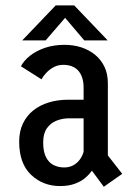

<svg xmlns="http://www.w3.org/2000/svg" viewBox="-20 -678 490 711"><path d="M364.4 13.6 298.4 -75.6 350 -140.1 432.6 -34.3ZM292.6 -131.6 338.1 -78.7Q332.9 -64.9 322.6 -49.3Q312.4 -33.7 296.4 -19.9Q280.4 -6.1 257.2 2.4Q234 11 202.3 11Q139 11 95 -30.8Q51 -72.5 51 -153.6Q51 -191.6 64.9 -220.5Q78.7 -249.4 103.1 -269Q127.6 -288.6 160.6 -298.6Q193.6 -308.7 231.6 -308.7H300.8V-239.9H236.4Q210.9 -239.9 188.9 -231Q166.9 -222.2 153.4 -202.6Q139.9 -183 139.9 -150.6Q139.9 -116.4 150.3 -96Q160.7 -75.6 178.4 -66.8Q196 -57.9 217.7 -57.9Q239.2 -57.9 255.2 -68.1Q271.2 -78.3 280.8 -95.1Q290.4 -111.9 292.6 -131.6ZM219.1 -512Q251.9 -512 280.6 -502.8Q309.4 -493.5 331.8 -475.4Q354.1 -457.2 366.8 -430.8Q379.4 -404.3 379.4 -369.9V-77.4L289.6 -94.1V-353.3Q289.6 -375.1 284 -391.2Q278.5 -407.3 268.6 -417.6Q258.8 -427.9 245 -432.9Q231.3 -437.9 214.6 -437.9Q194.9 -437.9 179.1 -429.4Q163.2 -420.9 151.7 -408.6Q140.1 -396.4 133.6 -384.3L57.4 -432.6Q68.2 -453.3 90.9 -471.4Q113.5 -489.4 146 -500.7Q178.6 -512 219.1 -512ZM378.9 -528.3H292.2L221.1 -612L148.9 -528.3H62.2L186.2 -657.9H254.9Z"/></svg>

Font: League Mono Thin Condensed
Style: Regular
Weight: 100
Width: 1
Designer: Tyler Finck
Foundry: The League of Moveable Type / Tyler Finck
Version: Version 2.300;RELEASE